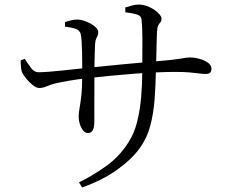

<svg xmlns="http://www.w3.org/2000/svg" viewBox="-20 -787 1040 852"><path d="M536.2 -732.5 536 -754Q551.7 -758.9 567.1 -762.8Q582.4 -766.7 595.7 -766.7Q613.5 -766.7 631.4 -760.3Q649.3 -753.9 664.2 -743.9Q679.1 -734 687.9 -723.1Q696.8 -712.3 696.8 -704.4Q696.8 -693.7 692.3 -688.7Q687.8 -683.7 682.8 -675.7Q677.9 -667.7 676.7 -646.8Q675.7 -621.7 674.9 -588.8Q674.1 -555.8 673.3 -524.7Q672.6 -493.5 671.8 -471.5Q670.6 -408.9 666.1 -347.1Q661.7 -285.3 647 -229.3Q632.3 -173.4 599.2 -128.5Q565.7 -81.4 500.9 -34.6Q436.2 12.2 344.4 44.9L330.5 22.2Q388.2 -5.7 448.6 -48.2Q509 -90.7 549.6 -154.8Q575.7 -194.9 588.4 -245.9Q601.1 -296.8 606.2 -354.8Q611.3 -412.9 611.3 -472.7Q612.1 -556.4 611.9 -612.3Q611.7 -668.3 607.9 -701.3Q606.4 -716.9 587.3 -722.9Q568.1 -728.8 536.2 -732.5ZM268.2 -688.8Q281.3 -693.4 296.3 -696.8Q311.2 -700.3 323.7 -700.3Q335.7 -700.3 351.4 -695.4Q367.1 -690.5 381.9 -682.4Q396.7 -674.4 406.3 -664.5Q416 -654.6 416 -644.5Q416 -634.1 413 -628.2Q409.9 -622.3 406.5 -614.8Q403.1 -607.4 401.9 -590.8Q401.7 -580.5 400.8 -561.1Q399.9 -541.6 399.5 -517Q399.1 -492.3 399.1 -465.4Q399.1 -421.6 398.8 -378.6Q398.5 -335.6 398.6 -302Q398.7 -268.4 398.7 -252.4Q398.7 -222.4 392.1 -209.6Q385.5 -196.9 369.9 -196.9Q357.6 -196.9 348.3 -208.8Q339 -220.7 334 -237.3Q329.1 -253.9 329.1 -267.7Q329.1 -285.8 332.9 -306.3Q336.7 -326.9 340.8 -361.9Q344.9 -396.9 344.9 -458.2Q344.9 -476.2 344.8 -501.6Q344.7 -527.1 344.2 -554.3Q343.7 -581.5 342.2 -603.8Q340.7 -626.2 337.9 -636.6Q333.9 -652.3 316.9 -658.6Q299.9 -664.8 268.4 -669.1ZM72.1 -519.6 90 -525.8Q103.9 -504.2 117.9 -485.3Q132 -466.4 150.8 -466.4Q167.6 -466.4 195.6 -468.5Q223.6 -470.6 255.9 -474.1Q288.1 -477.6 317.9 -480.7Q347.7 -483.8 367.5 -485.8Q397.9 -488.8 435.9 -492.7Q473.8 -496.7 514.4 -500.6Q554.9 -504.5 592.8 -507.8Q630.7 -511.1 660.7 -513.9Q709.1 -517.7 737.6 -520.9Q766.1 -524.1 781.5 -526.8Q796.9 -529.6 805.6 -530.8Q814.3 -532 822.9 -532Q842.9 -532 865.1 -525.9Q887.4 -519.9 902.8 -508.7Q918.3 -497.5 918.3 -482.1Q918.3 -470.1 912.4 -464.4Q906.5 -458.8 892.7 -458.8Q881.2 -458.8 864.1 -461.1Q846.9 -463.5 820.9 -465.7Q794.9 -467.9 756.9 -467.9Q718.4 -467.9 668.8 -465.6Q619.3 -463.3 565.9 -459.1Q512.5 -454.9 461.6 -449.9Q410.8 -444.9 368.8 -440.3Q321.8 -434.9 285.8 -428.7Q249.7 -422.4 223.7 -416.4Q204.7 -411.7 187.6 -404.1Q170.5 -396.5 154.3 -396.5Q141.6 -396.5 125.6 -409.1Q109.7 -421.8 96.6 -438Q83.5 -454.1 78.5 -464.9Q74.1 -473.9 72.9 -490.6Q71.6 -507.3 72.1 -519.6Z"/></svg>

Font: Source Han Serif JP VF
Style: Regular
Weight: 250
Designer: Ryoko NISHIZUKA 西塚涼子 (kana & ideographs); Frank Grießhammer (Latin, Greek & Cyrillic); Wenlong ZHANG 张文龙 (bopomofo); San
Foundry: Adobe
Version: Version 2.001;hotconv 1.1.0;makeotfexe 2.6.0